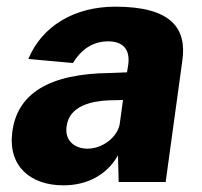

<svg xmlns="http://www.w3.org/2000/svg" viewBox="-20 -546 607 576"><path d="M170 10C240 10 300 -20 334 -80L336 0H477L527 -364C541 -461 494 -526 326 -526C201 -526 105 -466 65 -369L199 -357C229 -407 269 -422 304 -422C350 -422 370 -397 365 -354L361 -329L310 -327C125 -325 32 -264 17 -151C3 -47 72 10 170 10ZM243 -100C204 -100 173 -124 180 -168C188 -229 256 -243 307 -245L349 -246L339 -173C332 -135 288 -100 243 -100Z"/></svg>

Font: United Sans ExtraBold
Style: Italic
Weight: 800
Italic angle: -8°
Designer: Pablo Impallari, Rodrigo Fuenzalida (Modified by Dan O. Williams)
Version: Version 1.000;PS 001.000;hotconv 1.0.88;makeotf.lib2.5.64775